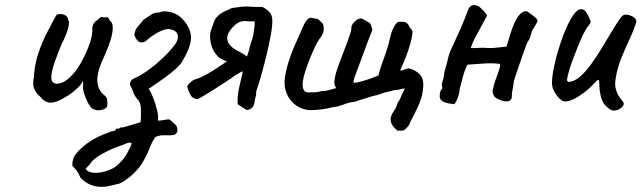

<svg xmlns="http://www.w3.org/2000/svg" viewBox="-20 -424 2499 748"><path d="M338 -2Q328 -12 319.5 -29.5Q311 -47 305 -70Q303 -78 303.5 -90.5Q304 -103 303 -109Q300 -102 293.5 -93.5Q287 -85 281 -80Q277 -76 263 -64.5Q249 -53 235 -46Q202 -25 179 -24Q156 -23 137 -47Q121 -60 113.5 -77.5Q106 -95 112 -123Q114 -158 122 -191.5Q130 -225 155 -281Q176 -322 187 -342.5Q198 -363 201 -367Q216 -372 230 -366.5Q244 -361 246 -347Q252 -337 245 -312Q238 -287 220 -252Q206 -218 194 -184.5Q182 -151 180 -128Q178 -105 192 -100Q201 -95 221.5 -102Q242 -109 269 -140.5Q296 -172 323 -237Q331 -257 335 -272.5Q339 -288 340 -307Q338 -319 343.5 -329.5Q349 -340 361 -347Q365 -352 372 -356.5Q379 -361 381 -356L397 -357Q401 -358 403.5 -351.5Q406 -345 411 -341Q422 -332 418.5 -302Q415 -272 392 -218Q373 -177 366.5 -156Q360 -135 359 -115Q359 -97 364.5 -82Q370 -67 385 -54Q396 -47 397.5 -35.5Q399 -24 398 -12Q396 -3 385 1.5Q374 6 361 5.5Q348 5 338 -2Z M375 304Q353 304 333 296Q313 288 294 269Q286 251 280 242.5Q274 234 262 222Q261 212 264.5 198Q268 184 278 173Q300 147 330.5 127Q361 107 401 93Q406 91 412 88.5Q418 86 424 86Q429 85 432 79.5Q435 74 442 78Q446 75 449 73Q452 71 458 73Q459 72 468.5 69.5Q478 67 490 63.5Q502 60 513 56.5Q524 53 528 52Q530 23 529 -2Q528 -27 514 -39Q504 -51 499 -65.5Q494 -80 486 -95Q487 -108 493.5 -113Q500 -118 512 -123Q533 -133 560.5 -153Q588 -173 616 -199.5Q644 -226 664 -254Q677 -273 671.5 -290Q666 -307 638 -311Q620 -311 596 -298Q572 -285 545 -262Q527 -255 518 -263.5Q509 -272 503 -289Q506 -304 511.5 -313Q517 -322 524.5 -329.5Q532 -337 539 -347Q547 -352 554 -357Q561 -362 569 -367Q575 -371 581.5 -373Q588 -375 595 -375Q601 -375 607 -377.5Q613 -380 621 -380Q670 -378 698 -342Q726 -307 724 -272.5Q722 -238 689 -183Q680 -169 661 -152.5Q642 -136 620.5 -120.5Q599 -105 582 -93.5Q565 -82 559 -78Q568 -66 577 -42.5Q586 -19 592 5.5Q598 30 595 46Q604 46 617.5 43.5Q631 41 640 41Q650 50 660.5 59Q671 68 671 80Q673 86 668 93.5Q663 101 655 102Q642 104 622 103Q602 102 585 110Q572 129 562.5 154Q553 179 536.5 207.5Q520 236 486 265Q472 276 458.5 284.5Q445 293 437 293Q419 298 404 301Q389 304 375 304ZM346 249Q349 250 362 249Q375 248 392 243Q409 238 423 230Q441 218 456 200.5Q471 183 480 164Q484 157 487.5 149.5Q491 142 493 134Q486 129 472 135Q458 141 440 147Q414 156 383 172.5Q352 189 337 206Q332 214 325.5 221Q319 228 313 234Q319 241 327.5 245Q336 249 346 249Z M972 -341Q973 -334 971.5 -320Q970 -306 967.5 -292.5Q965 -279 963 -272Q956 -256 952.5 -238.5Q949 -221 942 -204Q931 -213 916 -220.5Q901 -228 889 -236Q880 -243 874.5 -250Q869 -257 867 -264Q862 -278 869 -292.5Q876 -307 888.5 -320Q901 -333 913 -338Q923 -343 942 -341.5Q961 -340 972 -341ZM942 5Q956 2 963 -5.5Q970 -13 972 -28Q973 -38 976 -47.5Q979 -57 978 -67Q986 -90 996.5 -126.5Q1007 -163 1017 -204Q1027 -245 1034 -282Q1041 -319 1041 -342Q1041 -364 1030.5 -376Q1020 -388 1002 -397Q990 -397 978 -397Q966 -397 954 -398Q938 -400 919.5 -397.5Q901 -395 885 -393Q883 -392 880.5 -391.5Q878 -391 876 -389Q859 -382 847 -375.5Q835 -369 827 -360Q818 -351 814 -339.5Q810 -328 802 -306Q799 -297 798.5 -288Q798 -279 799 -270Q802 -246 810.5 -229.5Q819 -213 834 -199Q842 -195 849.5 -191Q857 -187 864 -185Q850 -175 827 -160Q804 -145 782.5 -133Q761 -121 748 -117Q735 -114 726 -107Q717 -100 709 -88Q713 -71 721.5 -55Q730 -39 750 -38Q752 -38 769 -48Q786 -58 807.5 -71.5Q829 -85 847 -97Q865 -109 870 -112Q875 -115 886.5 -123.5Q898 -132 909 -138Q915 -142 919.5 -144Q924 -146 926 -145Q919 -114 911.5 -82Q904 -50 906 -18Q915 -12 924 -6Q933 0 942 5Z M1528 85Q1514 73 1508 62.5Q1502 52 1502 42Q1502 26 1513 11Q1524 -4 1529 -23Q1535 -31 1539 -39.5Q1543 -48 1546 -57Q1549 -62 1551.5 -67.5Q1554 -73 1557 -79Q1549 -79 1538.5 -76Q1528 -73 1520 -73Q1516 -73 1507 -70.5Q1498 -68 1489.5 -66Q1481 -64 1477 -63Q1466 -59 1455.5 -55.5Q1445 -52 1433 -50Q1418 -45 1402.5 -40.5Q1387 -36 1372 -31Q1365 -28 1359 -27Q1339 -25 1319 -17Q1299 -9 1275 -6Q1236 4 1194.5 5Q1153 6 1122 -23Q1101 -42 1092 -74Q1086 -96 1090.5 -125.5Q1095 -155 1105.5 -187Q1116 -219 1128.5 -248Q1141 -277 1150 -296Q1154 -305 1159.5 -318Q1165 -331 1172.5 -342Q1180 -353 1190 -355L1218 -350Q1224 -346 1228.5 -341Q1233 -336 1238 -331Q1244 -314 1240 -300Q1236 -286 1225 -273Q1218 -264 1207.5 -242Q1197 -220 1186 -192.5Q1175 -165 1167 -138.5Q1159 -112 1159 -93Q1159 -81 1164 -72.5Q1169 -64 1180 -64Q1194 -64 1207.5 -64.5Q1221 -65 1232 -69Q1248 -69 1262 -73Q1276 -77 1290 -81Q1283 -91 1282.5 -100.5Q1282 -110 1285 -122Q1287 -137 1297.5 -166Q1308 -195 1320.5 -227Q1333 -259 1342 -285.5Q1351 -312 1349 -321Q1351 -324 1352 -327Q1353 -330 1356 -334Q1359 -337 1363 -341Q1367 -345 1370 -347Q1384 -355 1392.5 -350.5Q1401 -346 1414 -338Q1422 -336 1425 -326.5Q1428 -317 1431 -308Q1425 -292 1415.5 -268.5Q1406 -245 1400 -227Q1392 -206 1381 -176Q1370 -146 1362 -125Q1360 -119 1358.5 -113Q1357 -107 1358 -101Q1371 -102 1389 -107Q1407 -112 1425 -118.5Q1443 -125 1454 -130Q1458 -143 1461.5 -156Q1465 -169 1470 -181Q1474 -194 1479 -206.5Q1484 -219 1488 -233Q1495 -255 1500.5 -280Q1506 -305 1517 -323Q1520 -329 1523.5 -332.5Q1527 -336 1532 -339Q1538 -339 1544 -339Q1550 -339 1555 -339Q1569 -334 1573 -324Q1577 -314 1586 -306Q1588 -295 1583.5 -274Q1579 -253 1570.5 -228Q1562 -203 1553 -182Q1544 -161 1539 -150Q1544 -148 1554.5 -152.5Q1565 -157 1571 -158Q1598 -152 1614.5 -135Q1631 -118 1629 -88Q1628 -68 1623 -48.5Q1618 -29 1607.5 -6.5Q1597 16 1579 50Q1576 61 1570 68Q1564 75 1555 83Q1549 85 1542.5 85Q1536 85 1528 85Z M1749 -18Q1740 -19 1726.5 -21.5Q1713 -24 1703 -30.5Q1693 -37 1693 -49Q1693 -57 1694 -63.5Q1695 -70 1701 -76Q1702 -78 1702 -79Q1702 -80 1703 -81Q1703 -86 1701.5 -90Q1700 -94 1702 -100Q1706 -112 1708 -120.5Q1710 -129 1711 -142Q1712 -144 1712 -146Q1712 -148 1713 -150Q1720 -172 1725 -194.5Q1730 -217 1740 -237Q1754 -267 1772 -307.5Q1790 -348 1803 -384Q1808 -396 1814.5 -400.5Q1821 -405 1828 -404Q1842 -404 1856 -390Q1870 -376 1878 -364Q1868 -345 1855 -321.5Q1842 -298 1830.5 -276Q1819 -254 1814 -237Q1828 -236 1845 -237.5Q1862 -239 1880 -237Q1900 -236 1917 -238.5Q1934 -241 1953 -242Q1958 -256 1963.5 -275.5Q1969 -295 1976.5 -316Q1984 -337 1994.5 -354Q2005 -371 2019 -378Q2030 -382 2035.5 -378.5Q2041 -375 2049 -369Q2064 -358 2070 -351.5Q2076 -345 2072.5 -337.5Q2069 -330 2058 -313Q2051 -302 2048 -288Q2045 -274 2037 -263Q2035 -261 2029 -245Q2023 -229 2015 -206.5Q2007 -184 1999.5 -161.5Q1992 -139 1986.5 -122.5Q1981 -106 1981 -102Q1980 -89 1977 -76Q1974 -63 1974 -49Q1974 -38 1968 -33.5Q1962 -29 1953 -29Q1942 -29 1929.5 -34Q1917 -39 1910 -44Q1905 -48 1902 -55.5Q1899 -63 1899 -70Q1903 -93 1911 -114Q1919 -135 1925 -154Q1927 -159 1928 -164.5Q1929 -170 1928 -175Q1897 -179 1865 -176.5Q1833 -174 1801 -172Q1796 -164 1790 -146.5Q1784 -129 1779.5 -110Q1775 -91 1771 -79Q1771 -70 1768 -58Q1765 -46 1760 -34.5Q1755 -23 1749 -18Z M2378 6Q2366 10 2352.5 -0.5Q2339 -11 2333 -20Q2324 -33 2319.5 -54Q2315 -75 2315 -91Q2315 -109 2312.5 -112Q2310 -115 2303.5 -108Q2297 -101 2285 -89Q2276 -79 2256.5 -64Q2237 -49 2216 -38.5Q2195 -28 2180 -29Q2170 -30 2160 -39.5Q2150 -49 2143 -61Q2136 -73 2133 -82Q2128 -98 2133 -133Q2138 -168 2150 -211.5Q2162 -255 2178 -295.5Q2194 -336 2211 -362Q2228 -388 2244 -388Q2257 -388 2265 -374.5Q2273 -361 2277 -352Q2282 -340 2281 -336.5Q2280 -333 2272 -323Q2263 -313 2252 -290Q2241 -267 2230 -239.5Q2219 -212 2210 -187.5Q2201 -163 2197 -149Q2195 -140 2192 -129Q2189 -118 2189 -110Q2190 -109 2191.5 -107Q2193 -105 2198 -105Q2219 -107 2241 -126.5Q2263 -146 2284.5 -176Q2306 -206 2325.5 -238.5Q2345 -271 2362.5 -300Q2380 -329 2393 -348Q2406 -367 2414 -367Q2422 -368 2433 -364.5Q2444 -361 2452 -354.5Q2460 -348 2459 -338Q2449 -306 2432 -270Q2415 -234 2399.5 -195Q2384 -156 2378 -115Q2374 -92 2381 -70.5Q2388 -49 2404 -32Q2416 -19 2403.5 -7Q2391 5 2378 6Z"/></svg>

Font: Caveat Medium
Style: Regular
Weight: 500
Designer: Pablo Impallari
Foundry: Pablo Impallari
Version: Version 2.000